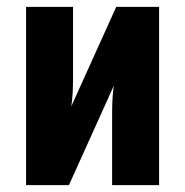

<svg xmlns="http://www.w3.org/2000/svg" viewBox="-20 -540 540 560"><path d="M56 0V-520H193V-312Q193 -291 192 -270.5Q191 -250 188 -230L319 -520H444V0H307V-208Q307 -229 308 -249.5Q309 -270 312 -290L181 0Z"/></svg>

Font: Iosevka Heavy
Style: Regular
Weight: 900
Monospace: yes
Designer: Belleve Invis
Foundry: Belleve Invis
Version: Version 32.5.0; ttfautohint (v1.8.4)